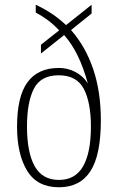

<svg xmlns="http://www.w3.org/2000/svg" viewBox="-20 -781 497 811"><path d="M229 10Q137 10 94.5 -60Q52 -130 52 -246Q52 -373 96 -433.5Q140 -494 229 -494Q265 -494 297.5 -477.5Q330 -461 351 -429Q333 -494 309 -544Q285 -594 251 -633L153 -555V-592L230 -653Q206 -678 182.5 -695.5Q159 -713 131 -728V-761Q169 -743 199 -723Q229 -703 259 -675L367 -761V-724L280 -654Q341 -585 373.5 -489.5Q406 -394 406 -273Q406 -126 362 -58Q318 10 229 10ZM229 -21Q298 -21 331 -78.5Q364 -136 364 -247Q364 -348 334 -405.5Q304 -463 228 -463Q152 -463 123 -406Q94 -349 94 -247Q94 -137 126.5 -79Q159 -21 229 -21Z"/></svg>

Font: Noto Serif Sinhala Condensed ExtraLight
Style: Regular
Weight: 200
Width: 3
Designer: Jelle Bosma - Monotype Design Team
Foundry: Monotype Imaging Inc.
Version: Version 2.007; ttfautohint (v1.8.4.7-5d5b)